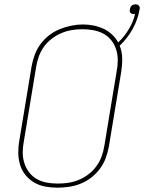

<svg xmlns="http://www.w3.org/2000/svg" viewBox="-20 -859 666 887"><path d="M246 8Q217 8 189.5 3Q162 -2 138.5 -15.5Q115 -29 98 -50Q81 -71 73 -97Q65 -123 64.5 -151.5Q64 -180 69 -208L126 -553Q131 -580 140.5 -606Q150 -632 167 -655Q184 -678 207 -696Q230 -714 256.5 -724.5Q283 -735 310 -740.5Q337 -746 363 -746Q388 -746 412.5 -741Q437 -736 458.5 -726Q480 -716 497.5 -699.5Q515 -683 526 -663Q540 -676 552.5 -691.5Q565 -707 575 -724Q585 -741 592.5 -758.5Q600 -776 604 -795Q602 -794 600.5 -794Q599 -794 598 -794Q593 -794 589 -795.5Q585 -797 582.5 -800Q580 -803 579.5 -807.5Q579 -812 580 -816Q580 -816 580 -816Q580 -816 580 -816Q581 -821 583 -825.5Q585 -830 588.5 -833Q592 -836 597 -837.5Q602 -839 606 -839Q611 -839 615 -837.5Q619 -836 622 -832.5Q625 -829 625.5 -824.5Q626 -820 625 -816Q617 -769 593 -725.5Q569 -682 533 -648Q544 -620 544.5 -589Q545 -558 540 -527L483 -182Q478 -155 468.5 -129Q459 -103 442 -80Q425 -57 402 -39Q379 -21 352.5 -10.5Q326 0 299 4Q272 8 246 8ZM246 -11Q271 -11 295.5 -14.5Q320 -18 344 -28Q368 -38 389 -54Q410 -70 425.5 -91.5Q441 -113 449.5 -136.5Q458 -160 462 -185L519 -530Q524 -555 524 -581Q524 -607 516.5 -630.5Q509 -654 494 -673Q479 -692 457.5 -703.5Q436 -715 411 -719.5Q386 -724 361 -724Q336 -724 311.5 -720Q287 -716 263.5 -706Q240 -696 219 -680Q198 -664 183 -643Q168 -622 159.5 -598.5Q151 -575 147 -550L90 -205Q85 -180 85 -154.5Q85 -129 92.5 -105.5Q100 -82 114.5 -63Q129 -44 150 -32Q171 -20 196 -15.5Q221 -11 246 -11Z"/></svg>

Font: Iosevka Curly ThExObl
Style: Regular
Weight: 100
Width: 7
Italic angle: -9°
Monospace: yes
Designer: Belleve Invis
Foundry: Belleve Invis
Version: Version 11.1.0; ttfautohint (v1.8.3)